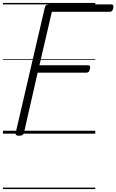

<svg xmlns="http://www.w3.org/2000/svg" viewBox="-20 -905 788 1300"><path d="M109 14Q82 14 86 -5L284 -856Q286 -866 293.5 -870.5Q301 -875 316 -875H733Q744 -875 746.5 -869Q749 -863 747 -850Q744 -837 738.5 -831Q733 -825 723 -825H331L247 -463H576Q587 -463 589.5 -456.5Q592 -450 589 -438Q586 -424 580.5 -418.5Q575 -413 565 -413H235L142 -5Q139 5 131.5 9.5Q124 14 109 14ZM0 365H625V375H0ZM0 -20H625V0H0ZM0 -505H625V-500H0ZM0 -885H625V-875H0Z"/></svg>

Font: Playwrite AT Guides
Style: Italic
Weight: 400
Italic angle: -13.0072°
Designer: Veronika Burian, José Scaglione
Foundry: TypeTogether
Version: Version 1.002